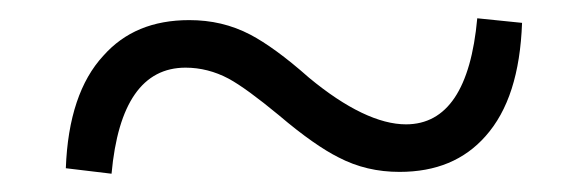

<svg xmlns="http://www.w3.org/2000/svg" viewBox="-20 -490 642 210"><path d="M102 -300C109 -377 136 -416 183 -416C199 -416 215 -412 230 -404C243 -397 262 -383 285 -364C312 -341 334 -326 350 -318C371 -307 393 -302 417 -302C457 -302 488 -315 511 -341C536 -369 549 -410 551 -465L502 -470C495 -393 469 -354 424 -354C395 -354 359 -371 318 -405C292 -428 271 -443 254 -452C233 -463 211 -468 187 -468C147 -468 116 -455 93 -429C68 -402 54 -361 52 -306Z"/></svg>

Font: AllPunType Bold
Style: Regular
Weight: 700
Version: 1.0